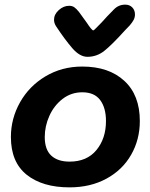

<svg xmlns="http://www.w3.org/2000/svg" viewBox="-20 -805 647 828"><path d="M27 -214Q27 -294 66.5 -364Q106 -434 176.5 -476Q247 -518 335 -518Q449 -518 516 -456.5Q583 -395 583 -283Q583 -203 545.5 -137.5Q508 -72 439 -34.5Q370 3 280 3Q163 3 95 -51.5Q27 -106 27 -214ZM437 -283Q437 -340 412 -373.5Q387 -407 335 -407Q287 -407 250 -378.5Q213 -350 193 -305.5Q173 -261 173 -214Q173 -160 201 -134Q229 -108 280 -108Q355 -108 396 -158Q437 -208 437 -283ZM562 -743Q562 -730 556.5 -719.5Q551 -709 540 -696L518 -673Q461 -610 429 -585Q397 -560 357 -560Q324 -560 292 -597Q260 -634 223 -690Q213 -704 213 -720Q213 -743 233.5 -761.5Q254 -780 278 -780Q291 -780 300 -774Q309 -768 321 -753Q334 -736 355 -706Q364 -692 371.5 -683Q379 -674 382 -674Q385 -674 395 -684.5Q405 -695 419 -709Q440 -733 471 -764Q491 -785 520 -785Q539 -785 550.5 -773Q562 -761 562 -743Z"/></svg>

Font: Mali
Style: Bold Italic
Weight: 700
Italic angle: -10°
Version: Version 1.000; ttfautohint (v1.6)